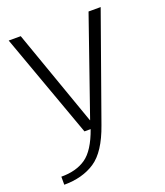

<svg xmlns="http://www.w3.org/2000/svg" viewBox="-148 -690 874 1019"><g transform="rotate(-20 288.5 -180.0)"><path d="M235.5 0H331.5L542 -590.5H473.5L284 -45.5H283L90.5 -590.5H22.5ZM38 229.5Q141.5 229.5 212.8 182.2Q284 135 331.5 0H270.5Q232 108.5 177.2 146.5Q122.5 184.5 38 184Z"/></g></svg>

Font: Anybody SemiExpanded Light
Style: Regular
Weight: 300
Width: 6
Version: Version 1.113;gftools[0.9.25]